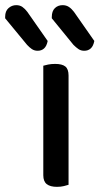

<svg xmlns="http://www.w3.org/2000/svg" viewBox="-93 -719 386 745"><path d="M75 -264H173V-2Q167 0 155 3Q143 6 128 6Q102 6 88.5 -4.5Q75 -15 75 -39ZM173 -215H75V-464Q81 -466 93.5 -468.5Q106 -471 121 -471Q148 -471 160.5 -461Q173 -451 173 -426ZM12 -545 -73 -648V-654Q-73 -676 -60 -687.5Q-47 -699 -30 -699Q-16 -699 -6 -692Q4 -685 13 -673L92 -560Q88 -540 78 -531Q68 -522 53 -522Q40 -522 30 -529Q20 -536 12 -545ZM192 -545 108 -648V-653Q108 -676 120 -687.5Q132 -699 150 -699Q164 -699 174.5 -692Q185 -685 194 -673L273 -560Q269 -540 259 -531Q249 -522 234 -522Q221 -522 211.5 -528.5Q202 -535 192 -545Z"/></svg>

Font: Baloo Tamma 2 Medium
Style: Regular
Weight: 500
Designer: Divya Kowshik, Shuchita Grover and Ek Type
Foundry: Ek Type
Version: Version 1.700